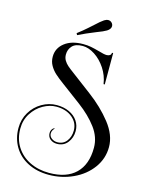

<svg xmlns="http://www.w3.org/2000/svg" viewBox="-167 -1133 1058 1390"><g transform="rotate(15 362.5 -438.0)"><path d="M266 -344Q319 -344 360 -325Q401 -306 423.5 -272.5Q446 -239 446 -197Q446 -147 417 -110Q388 -73 338 -73Q308 -73 287.5 -90Q267 -107 267 -135Q267 -164 291 -178L294 -174Q287 -168 281.5 -157.5Q276 -147 276 -135Q276 -113 294.5 -99Q313 -85 338 -85Q382 -85 407 -118Q432 -151 432 -197Q432 -256 385.5 -294Q339 -332 266 -332Q217 -332 168 -304.5Q119 -277 86.5 -226.5Q54 -176 54 -111Q54 -35 90.5 23Q127 81 191.5 113Q256 145 338 145Q467 145 536 78Q605 11 605 -115Q605 -194 553 -263.5Q501 -333 418 -395L269 -506Q228 -536 203.5 -558.5Q179 -581 162.5 -610Q146 -639 146 -675Q146 -739 198 -779.5Q250 -820 337 -820Q369 -820 395 -815Q421 -810 461 -799Q500 -787 519 -787Q534 -787 543.5 -793.5Q553 -800 553 -813H562V-578H553Q544 -640 509.5 -692.5Q475 -745 428 -775.5Q381 -806 337 -806Q283 -806 258.5 -779.5Q234 -753 234 -715Q234 -690 245.5 -671Q257 -652 273.5 -637.5Q290 -623 328 -595L469 -489Q571 -413 640 -325Q709 -237 709 -148Q709 -61 657.5 9.5Q606 80 520.5 119.5Q435 159 338 159Q250 159 182 124.5Q114 90 77 28Q40 -34 40 -112Q40 -177 71.5 -230Q103 -283 155.5 -313.5Q208 -344 266 -344ZM467 -1035Q486 -1035 498 -1018Q504 -1009 504 -999Q504 -977 477 -960Q456 -947 405 -928Q330 -898 276 -871L269 -884Q310 -915 339.5 -941.5Q369 -968 376 -974Q413 -1009 437 -1025Q453 -1035 467 -1035Z"/></g></svg>

Font: Myanmar April Display
Style: Regular
Weight: 400
Designer: Khon Soe Zaw Thu
Foundry: Myanmar OS
Version: Version 2.50 April 12, 2019